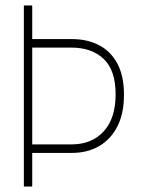

<svg xmlns="http://www.w3.org/2000/svg" viewBox="-20 -680 521 700"><path d="M67 -660H97.5V-537.5H242.5Q298.5 -537.5 341.2 -515.2Q384 -493 408 -448Q432 -403 432 -334.5Q432 -266.5 408 -219.2Q384 -172 341.2 -147.2Q298.5 -122.5 242.5 -122.5H97.5V0H67ZM97.5 -153.5H240Q314.5 -153.5 358 -201Q401.5 -248.5 401.5 -336Q401.5 -424 358 -465.2Q314.5 -506.5 240 -506.5H97.5Z"/></svg>

Font: League Spartan Extralight
Style: Regular
Weight: 200
Foundry: The League of Moveable Type
Version: Version 2.300; ttfautohint (v1.8.3)